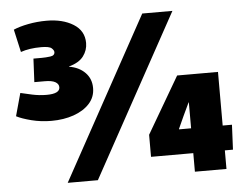

<svg xmlns="http://www.w3.org/2000/svg" viewBox="-50 -763 1047 824"><g transform="rotate(-5 473.0 -350.5)"><path d="M163 -271Q118 -271 77 -281.5Q36 -292 13 -304L40 -402Q60 -397 90.5 -390.5Q121 -384 152 -384Q209 -384 209 -412Q209 -426 194.5 -434.5Q180 -443 149 -443H104L109 -544H145Q162 -544 181.5 -546.5Q201 -549 201 -564Q201 -572 191 -581Q181 -590 146 -590Q95 -590 58 -577L36 -675Q61 -686 99.5 -693.5Q138 -701 179 -701Q248 -701 294 -672.5Q340 -644 340 -591Q340 -560 321 -534.5Q302 -509 258 -497V-496Q301 -489 327 -462.5Q353 -436 353 -396Q353 -357 327.5 -329Q302 -301 259 -286Q216 -271 163 -271ZM721 -696 339 0H209L591 -696ZM757 0V-80H575V-175L717 -418H893V-187H933L928 -80H893V0ZM705 -187H757V-298L756 -299L730 -244L705 -189Z"/></g></svg>

Font: Murecho Black
Style: Regular
Weight: 900
Designer: Neil Summerour
Foundry: Positype
Version: Version 1.010; ttfautohint (v1.8.3)